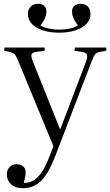

<svg xmlns="http://www.w3.org/2000/svg" viewBox="-20 -760 579 1010"><path d="M98 230Q61 230 38.5 209.5Q16 189 16 157Q16 135 29.5 119.5Q43 104 67 104Q90 104 102.5 116Q115 128 115 146Q115 154 113 167.5Q111 181 105 202Q126 203 148.5 193.5Q171 184 195 152Q219 120 243 56L261 9L78 -434Q67 -462 59 -472Q51 -482 34 -486L2 -493L4 -510H215V-493L171 -487Q151 -485 146.5 -474Q142 -463 152 -439L295 -82H298L433 -437Q442 -460 437.5 -472Q433 -484 411 -487L372 -493L374 -510H539V-493L505 -487Q489 -484 481 -475Q473 -466 462 -437L273 55Q252 110 231.5 144.5Q211 179 189.5 197.5Q168 216 145.5 223Q123 230 98 230ZM291 -588Q244 -588 206.5 -600Q169 -612 148 -634Q127 -656 127 -687Q127 -710 141.5 -725Q156 -740 179 -740Q200 -740 212 -729.5Q224 -719 224 -700Q224 -679 215 -661Q206 -643 193 -626Q211 -615 238 -609.5Q265 -604 291 -604Q317 -604 345 -609.5Q373 -615 390 -626Q377 -643 368 -661Q359 -679 359 -700Q359 -719 371.5 -729.5Q384 -740 405 -740Q429 -740 442.5 -725Q456 -710 456 -687Q456 -656 434.5 -634Q413 -612 376 -600Q339 -588 291 -588Z"/></svg>

Font: Literata 60pt Light
Style: Regular
Weight: 300
Designer: Latin by Veronika Burian and Jose Scaglione. Greek by Irene Vlachou. Cyrillic by Vera Evstafieva.
Foundry: TypeTogether
Version: Version 3.103;gftools[0.9.29]